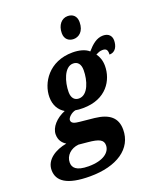

<svg xmlns="http://www.w3.org/2000/svg" viewBox="-244 -884 1021 1232"><g transform="rotate(-20 266.0 -268.0)"><path d="M357 -624C390 -624 429 -648 429 -714C429 -756 403 -776 369 -776C328 -776 297 -740 297 -685C297 -644 324 -624 357 -624ZM154 240C339 240 456 160 456 30C456 -50 408 -91 309 -102L210 -112C180 -115 155 -120 155 -143C155 -160 183 -186 210 -191C225 -188 240 -187 261 -187C422 -187 486 -298 486 -394C486 -431 475 -459 459 -481C474 -488 486 -495 505 -495C532 -495 540 -482 538 -452C584 -452 597 -495 597 -528C597 -557 579 -581 540 -581C496 -581 462 -551 429 -513C404 -536 362 -546 319 -546C156 -546 82 -422 82 -327C82 -270 107 -232 144 -210C82 -185 38 -136 38 -88C38 -48 58 -25 82 -10C7 3 -65 46 -65 118C-65 194 -2 240 154 240ZM258 -254C230 -254 209 -273 209 -315C209 -384 238 -478 298 -478C329 -478 348 -457 348 -415C348 -346 321 -254 258 -254ZM168 176C82 176 61 146 61 112C61 65 100 28 153 23L216 29C290 36 318 50 318 87C318 134 270 176 168 176Z"/></g></svg>

Font: Noto Serif SemiCondensed Extra
Style: Italic
Weight: 800
Width: 4
Italic angle: -12°
Designer: Monotype Design Team
Foundry: Monotype Imaging Inc.
Version: Version 1.901